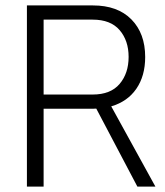

<svg xmlns="http://www.w3.org/2000/svg" viewBox="-20 -687 608 707"><path d="M140.6 0H79.1V-667H322.3Q413.1 -667 463.9 -615.5Q514.6 -564 514.6 -477.1Q514.6 -407.7 482.2 -360.4Q449.7 -313 389.6 -295.4L552.2 0H485.8L334.5 -287.1Q328.6 -286.6 322.3 -286.6H140.6ZM140.6 -614.7V-338.9H321.3Q387.2 -338.9 420.4 -377.9Q453.6 -417 453.6 -477.5Q453.6 -537.6 420.4 -576.2Q387.2 -614.7 321.3 -614.7Z"/></svg>

Font: Estedad-FD Light
Style: Regular
Weight: 300
Designer: Amin Abedi
Version: Version 7.3